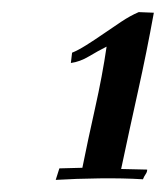

<svg xmlns="http://www.w3.org/2000/svg" viewBox="-20 -717 274 317"><path d="M234 -696Q222 -630 208 -567Q194 -504 180 -438L223 -437Q223 -433 220.5 -429.5Q218 -426 216 -421Q183 -423 144 -422.5Q105 -422 72 -420L78 -439L116 -440Q125 -485 137 -538.5Q149 -592 156 -640Q142 -633 127 -624Q112 -615 97 -613L99 -630Q109 -634 122.5 -642.5Q136 -651 150.5 -661Q165 -671 180 -681Q195 -691 209 -697Z"/></svg>

Font: Lucien Schoenschriftv CAT
Style: Regular
Weight: 400
Designer: Lucian Bernhard 1928
Foundry: CAT-Fonts Peter Wiegel
Version: Version 1.000